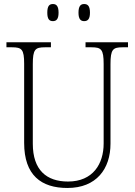

<svg xmlns="http://www.w3.org/2000/svg" viewBox="-20 -924 670 954"><path d="M398 -819C416 -819 427 -829 427 -861C427 -894 416 -904 398 -904C381 -904 370 -894 370 -861C370 -829 381 -819 398 -819ZM243 -819C260 -819 271 -829 271 -861C271 -894 260 -904 243 -904C225 -904 215 -894 215 -861C215 -829 225 -819 243 -819ZM315 10C459 10 529 -85 529 -210V-605C529 -679 541 -689 589 -689H616V-714H405V-689H435C483 -689 495 -679 495 -606V-211C495 -110 442 -22 318 -22C211 -22 143 -79 143 -210V-605C143 -679 155 -689 203 -689H233V-714H12V-689H40C88 -689 100 -679 100 -607V-214C100 -53 185 10 315 10Z"/></svg>

Font: Noto Serif Ethiopic SemiCondensed ExtraLight
Style: Regular
Weight: 200
Width: 4
Designer: Monotype Design Team
Foundry: Monotype Imaging Inc.
Version: Version 2.102